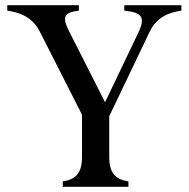

<svg xmlns="http://www.w3.org/2000/svg" viewBox="-20 -720 727 740"><path d="M222 0H475V-21C427 -28 401 -51 401 -115V-272L556 -596C583 -654 631 -672 679 -679V-700H459V-679C527 -672 541 -654 514 -596L385 -326L247 -598C218 -655 226 -672 284 -679V-700H8V-679C56 -672 105 -655 134 -597L296 -278V-115C296 -51 270 -28 222 -21Z"/></svg>

Font: RL Madena
Style: Regular
Weight: 400
Designer: I Kadek Wantara Putra
Foundry: Roughlines ID
Version: Version 1.000;Glyphs 3.1.2 (3151)